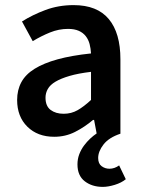

<svg xmlns="http://www.w3.org/2000/svg" viewBox="-20 -523 556 751"><path d="M382 208Q340 208 311.5 186Q283 164 283 120Q283 99 290 80.5Q297 62 308.5 46.5Q320 31 333 19Q346 7 358 -1L348 -54H344Q311 -26 273.5 -7Q236 12 192 12Q127 12 87 -27.5Q47 -67 47 -132Q47 -171 63.5 -201.5Q80 -232 115.5 -254Q151 -276 205.5 -291Q260 -306 336 -314Q335 -333 330.5 -350.5Q326 -368 315.5 -381.5Q305 -395 288 -402.5Q271 -410 246 -410Q210 -410 175.5 -396Q141 -382 108 -362L66 -439Q107 -465 158 -484Q209 -503 268 -503Q360 -503 405.5 -448.5Q451 -394 451 -291V0Q406 15 385 42Q364 69 364 95Q364 117 377.5 127Q391 137 408 137Q428 137 446 124L472 178Q455 192 429 200Q403 208 382 208ZM229 -78Q259 -78 283.5 -92Q308 -106 336 -132V-242Q286 -236 252 -226Q218 -216 197 -203.5Q176 -191 167 -175Q158 -159 158 -141Q158 -108 178 -93Q198 -78 229 -78Z"/></svg>

Font: Processing Sans Pro Semibold
Style: Regular
Weight: 600
Designer: Paul D. Hunt
Foundry: Adobe Systems Incorporated
Version: Version 2.020;PS 2.000;hotconv 1.0.86;makeotf.lib2.5.63406